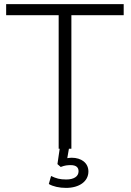

<svg xmlns="http://www.w3.org/2000/svg" viewBox="-20 -725 637 936"><path d="M266 0H271L260 75L276 89C296 81 310 80 325 80C351 80 363 91 363 110C363 136 339 150 303 150C272 150 254 145 229 133L218 172C238 184 269 191 302 191C367 191 411 159 411 111C411 69 376 44 330 44C323 44 315 45 308 46L316 0H328V-651H583V-705H10V-651H266Z"/></svg>

Font: Poppy and Pepper Light
Style: Regular
Weight: 300
Designer: Thy Ha
Foundry: Thy Ha
Version: Version 0.001;Glyphs 3.2 (3227)